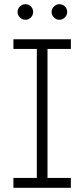

<svg xmlns="http://www.w3.org/2000/svg" viewBox="-20 -894 357 914"><path d="M43.9 -707H317.4V-661.1H206.1V-46.9H317.4V0H43.9V-46.9H155.3V-661.1H43.9ZM63.5 -836.9Q63.5 -852.1 74.7 -863Q85.9 -874 100.6 -874Q116.7 -874 127.2 -863.3Q137.7 -852.5 137.7 -836.9Q137.7 -821.8 127 -810.8Q116.2 -799.8 100.6 -799.8Q85.9 -799.8 74.7 -811Q63.5 -822.3 63.5 -836.9ZM225.6 -836.9Q225.6 -852.1 236.8 -863Q248 -874 262.7 -874Q278.3 -874 289.1 -863.3Q299.8 -852.5 299.8 -836.9Q299.8 -822.3 288.8 -811Q277.8 -799.8 262.7 -799.8Q248 -799.8 236.8 -811Q225.6 -822.3 225.6 -836.9Z"/></svg>

Font: Pretendard GOV ExtraLight
Style: Regular
Weight: 200
Designer: Base glyphs from Inter by Rasmus Andersson; Hangeul glyphs from Noto Sans CJK(Source Han Sans) by Jang Soo-young and Kan
Foundry: Kil Hyung-jin
Version: Version 1.309